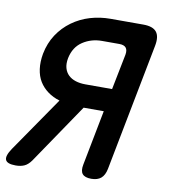

<svg xmlns="http://www.w3.org/2000/svg" viewBox="-105 -802 787 883"><g transform="rotate(10 289.0 -360.0)"><path d="M403 -413 436 -579Q440 -601 431 -612Q422 -623 400 -623H319Q269 -623 229.5 -597Q190 -571 179 -518Q174 -491 179.5 -471.5Q185 -452 198.5 -439Q212 -426 232.5 -419.5Q253 -413 278 -413ZM174 -319Q143 -328 118.5 -346Q94 -364 79 -388.5Q64 -413 59.5 -446Q55 -479 62 -518Q72 -569 98 -608.5Q124 -648 162 -675.5Q200 -703 245.5 -716.5Q291 -730 340 -730H493Q538 -730 555 -708.5Q572 -687 563 -642L448 -48Q442 -18 425.5 -4Q409 10 380 10Q350 10 338.5 -4Q327 -18 333 -48L383 -306H289L99 -26Q84 -5 67 2.5Q50 10 27 10Q-13 10 -20.5 -7.5Q-28 -25 -3 -62Z"/></g></svg>

Font: Maple Mono NL SemiBold
Style: Italic
Weight: 600
Italic angle: -10°
Monospace: yes
Designer: subframe7536
Version: Version 7.000